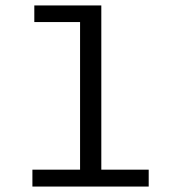

<svg xmlns="http://www.w3.org/2000/svg" viewBox="-20 -685 665 705"><path d="M99 0V-62H274V-604H106V-665H352V-62H526V0Z"/></svg>

Font: Inconsolata Expanded Thin
Style: Regular
Weight: 100
Width: 7
Monospace: yes
Designer: Raph Levien, Cyreal, Brenton Simpson
Foundry: Raph Levien, Cyreal, Google
Version: Version 3.100; ttfautohint (v1.8.4.7-5d5b)